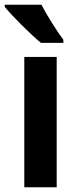

<svg xmlns="http://www.w3.org/2000/svg" viewBox="-39 -786 321 806"><path d="M135 -766H-19V-757C11 -720 93 -638 133 -606H227V-619C202 -652 157 -723 135 -766ZM199 0V-547H63V0Z"/></svg>

Font: Noto Sans Devanagari UI Condensed
Style: Bold
Weight: 700
Width: 3
Designer: Jelle Bosma - Monotype Design Team
Foundry: Monotype Imaging Inc.
Version: Version 2.004